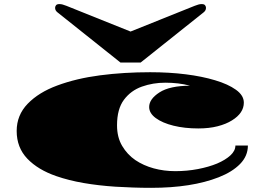

<svg xmlns="http://www.w3.org/2000/svg" viewBox="-20 -880 1254 922"><path d="M705.6 22Q661.1 22 618.7 20.5Q576.2 19 535.2 16.6Q453.1 11.2 381.3 -1.2Q309.6 -13.7 250.5 -34.2Q162.6 -64.5 111.3 -117.9Q60.1 -171.4 60.1 -251Q60.1 -327.1 113 -381.8Q166 -436.5 254.4 -469.2Q346.2 -503.4 460.4 -518.3Q574.7 -533.2 701.2 -533.2Q792.5 -533.2 871.8 -523.2Q951.2 -513.2 1012.7 -494.6Q1075.2 -476.1 1113 -449Q1150.9 -421.9 1150.9 -387.2Q1150.9 -336.9 1093.8 -301.8Q1065.9 -284.2 1025.1 -273.7Q984.4 -263.2 932.1 -263.2Q866.7 -263.2 813.2 -276.4Q759.8 -289.6 728 -313Q696.3 -336.4 696.3 -366.2Q696.3 -404.3 745.8 -436.3Q795.4 -468.3 892.6 -468.3Q864.7 -476.1 834.7 -479.5Q804.7 -482.9 773.9 -482.9Q714.4 -482.9 661.4 -464.1Q608.4 -445.3 575.2 -400.9Q542 -356.4 542 -278.3Q542 -220.7 566.7 -179.2Q591.3 -137.7 629.9 -111.3Q668.9 -85 718.3 -71.5Q767.6 -58.1 821.8 -58.1Q877.9 -58.1 930.2 -68.1Q982.4 -78.1 1022.5 -94.7Q1062.5 -111.8 1086.4 -133.8Q1110.4 -155.8 1110.4 -181.2H1170.4Q1170.4 -130.9 1132.8 -92.5Q1095.2 -54.2 1030.3 -28.8Q900.9 22 705.6 22ZM558.6 -579.6 255.9 -820.8Q244.6 -829.6 244.6 -842.3Q244.6 -849.1 249 -854.7Q253.4 -860.4 265.1 -860.4Q273.4 -860.4 281 -858.2Q288.6 -856 298.8 -852.1L606.9 -728.5L915 -852.1Q925.3 -856 932.9 -858.2Q940.4 -860.4 948.7 -860.4Q960.4 -860.4 964.8 -854.7Q969.2 -849.1 969.2 -842.3Q969.2 -829.6 958 -820.8L655.3 -579.6Z"/></svg>

Font: Asset
Style: Regular
Weight: 400
Version: Version 1.003; ttfautohint (v1.8.4.7-5d5b)